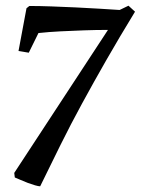

<svg xmlns="http://www.w3.org/2000/svg" viewBox="-20 -536 494 674"><path d="M121 118Q115 118 103 114.5Q91 111 77.5 106Q64 101 52 95.5Q40 90 32 87L30 71L359 -431Q317 -431 275 -429.5Q233 -428 192.5 -426Q152 -424 115 -420L81 -351L45 -357L73 -507L83 -515Q119 -515 160.5 -513.5Q202 -512 245.5 -510Q289 -508 328.5 -505.5Q368 -503 400 -501L431 -516L454 -495Q399 -405 353.5 -325.5Q308 -246 268 -172.5Q228 -99 192.5 -27.5Q157 44 121 118Z"/></svg>

Font: Labrada Medium
Style: Italic
Weight: 500
Italic angle: -7°
Designer: Mercedes Jáuregui
Foundry: Omnibus-Type Team
Version: Version 1.000